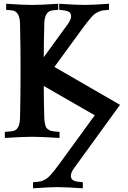

<svg xmlns="http://www.w3.org/2000/svg" viewBox="-20 -745 694 1039"><path d="M629.4 -177.7 375.5 172.4 376 171.9Q363.3 191.9 363.3 207.5Q363.3 214.8 366.7 220.5Q370.1 226.1 374 229.2Q377.9 232.4 386.2 234.9Q394.5 237.3 399.2 238Q403.8 238.8 414.6 239.7Q425.3 240.7 428.2 241.2V273.9Q335 267.6 288.6 267.6Q252 267.6 158.7 273.9V241.2L189 238.3Q202.1 236.8 214.4 231.2Q226.6 225.6 235.4 219.2Q244.1 212.9 257.8 197Q271.5 181.2 279.3 170.9Q287.1 160.6 305.7 135.7L492.7 -121.1Q294.9 -234.9 216.8 -279.8Q217.3 -174.3 219.7 -106Q220.2 -91.3 222.4 -80.3Q224.6 -69.3 227.1 -61.5Q229.5 -53.7 235.8 -48.6Q242.2 -43.5 246.8 -40.5Q251.5 -37.6 262.5 -35.6Q273.4 -33.7 280 -33Q286.6 -32.2 302.2 -31.2V1.5Q199.7 -4.9 154.3 -4.9Q107.9 -4.9 6.3 1.5V-31.2L43.9 -34.7H43.5Q86.9 -38.1 88.4 -105.5Q91.3 -227.5 91.3 -361.3Q91.3 -495.1 88.4 -617.2Q86.9 -684.6 43.5 -689L13.2 -691.9V-724.6Q106.4 -718.3 154.3 -718.3Q201.7 -718.3 294.9 -724.6V-691.9L265.1 -689Q221.2 -684.6 219.7 -617.2Q216.8 -503.9 216.8 -435.5Q292 -538.1 353 -623L352.1 -622.6Q364.7 -641.6 364.7 -658.2Q364.7 -666 361.6 -671.6Q358.4 -677.2 354 -680.2Q349.6 -683.1 342 -685.3Q334.5 -687.5 328.9 -688.5Q323.2 -689.5 313.7 -690.4Q304.2 -691.4 300.3 -691.9V-724.6Q393.6 -718.3 439.9 -718.3Q476.6 -718.3 569.8 -724.6V-691.9L539.6 -689Q526.4 -687.5 513.9 -681.6Q501.5 -675.8 492.9 -669.7Q484.4 -663.6 470.5 -647.2Q456.5 -630.9 449.2 -621.3Q441.9 -611.8 422.9 -586.4L274.4 -382.8Q395.5 -312.5 629.4 -177.7Z"/></svg>

Font: Flanker
Style: Bold
Weight: 700
Designer: Flanker
Foundry: Flanker
Version: Version 2.021